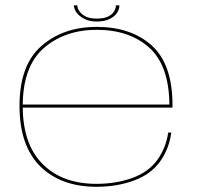

<svg xmlns="http://www.w3.org/2000/svg" viewBox="-20 -694 752 718"><path d="M341 4.5V-6.5Q212.5 -6.5 139 -81Q65 -155 65 -297.5Q65 -445 143.5 -514Q222.5 -582.5 341.5 -582.5Q464 -582.5 538.5 -515.5Q612 -449 613.5 -303H59.5V-291.5H625Q625 -297.5 625 -302Q625 -453 548 -523.5Q470 -593.5 341.5 -593.5Q217.5 -593.5 135.5 -522.5Q53 -451.5 53 -298Q53 -148.5 131 -71.5Q208.5 4.5 341 4.5ZM341 -6.5V4.5Q418.5 4.5 482.5 -19.5Q546.5 -43.5 580 -92Q613 -139.5 620.5 -198.5H609Q601.5 -143.5 569.5 -97.5Q537 -51.5 475 -28.5Q413.5 -6.5 341 -6.5ZM341 -613.5Q370.5 -613.5 389.5 -622.8Q408.5 -632 417.5 -645.8Q426.5 -659.5 426.5 -674H413.5Q413.5 -664 407.2 -652.5Q401 -641 385.5 -632.8Q370 -624.5 341 -624.5Q315 -624.5 299.2 -633Q283.5 -641.5 276.2 -653Q269 -664.5 269 -674H256.5Q256.5 -659.5 267.2 -645.8Q278 -632 296.8 -622.8Q315.5 -613.5 341 -613.5Z"/></svg>

Font: Anybody Expanded Thin
Style: Regular
Weight: 250
Width: 7
Version: Version 1.113;gftools[0.9.25]